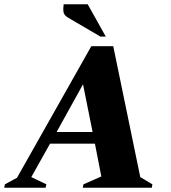

<svg xmlns="http://www.w3.org/2000/svg" viewBox="-65 -882 804 902"><path d="M-45 0 -42 -16 15 -47 364 -665H467L594 -50L651 -16L648 0H324L327 -16L411 -53L381 -207H170L82 -50L153 -16L149 0ZM201 -262H370L325 -486ZM407 -710 255 -799Q236 -810 233.5 -825Q231 -840 234 -862H347L432 -710Z"/></svg>

Font: Spectral SC ExtraBold
Style: Italic
Weight: 800
Italic angle: -10°
Designer: Jean-Baptiste Levee
Foundry: Production Type
Version: Version 2.001